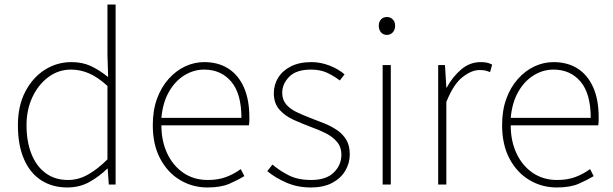

<svg xmlns="http://www.w3.org/2000/svg" viewBox="-20 -814 2703 847"><path d="M277 13Q211 13 162 -18.5Q113 -50 86 -111.5Q59 -173 59 -262Q59 -347 91.5 -409.5Q124 -472 177.5 -506Q231 -540 295 -540Q343 -540 380 -523Q417 -506 457 -474L454 -573V-794H490V0H460L455 -70H453Q420 -37 376 -12Q332 13 277 13ZM280 -20Q326 -20 368.5 -44Q411 -68 454 -111V-435Q411 -474 372.5 -490.5Q334 -507 293 -507Q238 -507 193.5 -474Q149 -441 123 -385.5Q97 -330 97 -262Q97 -190 118.5 -135.5Q140 -81 181 -50.5Q222 -20 280 -20Z M895 13Q829 13 774 -20Q719 -53 686.5 -114.5Q654 -176 654 -262Q654 -327 672.5 -378Q691 -429 723.5 -465.5Q756 -502 796.5 -521Q837 -540 881 -540Q942 -540 986.5 -512Q1031 -484 1055.5 -429.5Q1080 -375 1080 -297Q1080 -289 1080 -280.5Q1080 -272 1078 -261H692Q692 -192 717.5 -137.5Q743 -83 789 -51.5Q835 -20 897 -20Q942 -20 977 -33Q1012 -46 1042 -68L1058 -37Q1028 -19 991 -3Q954 13 895 13ZM692 -294H1045Q1045 -401 1000 -454Q955 -507 881 -507Q834 -507 793 -481.5Q752 -456 725 -408.5Q698 -361 692 -294Z M1351 13Q1292 13 1243 -8.5Q1194 -30 1159 -59L1182 -88Q1215 -60 1255 -40Q1295 -20 1353 -20Q1419 -20 1452.5 -53Q1486 -86 1486 -131Q1486 -166 1466 -189Q1446 -212 1415.5 -227Q1385 -242 1354 -253Q1314 -268 1276 -285Q1238 -302 1213 -330Q1188 -358 1188 -403Q1188 -440 1207 -471Q1226 -502 1263 -521Q1300 -540 1354 -540Q1394 -540 1433 -525Q1472 -510 1500 -486L1479 -459Q1453 -479 1423 -493Q1393 -507 1352 -507Q1287 -507 1256 -475.5Q1225 -444 1225 -405Q1225 -374 1242.5 -353.5Q1260 -333 1288.5 -319.5Q1317 -306 1348 -294Q1380 -282 1411 -269.5Q1442 -257 1467 -240Q1492 -223 1507.5 -197.5Q1523 -172 1523 -133Q1523 -94 1503 -60.5Q1483 -27 1445 -7Q1407 13 1351 13Z M1668 0V-527H1704V0ZM1687 -660Q1671 -660 1661 -671Q1651 -682 1651 -701Q1651 -718 1661 -728.5Q1671 -739 1687 -739Q1702 -739 1712.5 -728.5Q1723 -718 1723 -701Q1723 -682 1712.5 -671Q1702 -660 1687 -660Z M1913 0V-527H1943L1949 -428H1951Q1977 -476 2015 -508Q2053 -540 2100 -540Q2114 -540 2126 -538Q2138 -536 2151 -529L2142 -496Q2129 -501 2120 -503Q2111 -505 2095 -505Q2060 -505 2020 -473.5Q1980 -442 1949 -364V0Z M2436 13Q2370 13 2315 -20Q2260 -53 2227.5 -114.5Q2195 -176 2195 -262Q2195 -327 2213.5 -378Q2232 -429 2264.5 -465.5Q2297 -502 2337.5 -521Q2378 -540 2422 -540Q2483 -540 2527.5 -512Q2572 -484 2596.5 -429.5Q2621 -375 2621 -297Q2621 -289 2621 -280.5Q2621 -272 2619 -261H2233Q2233 -192 2258.5 -137.5Q2284 -83 2330 -51.5Q2376 -20 2438 -20Q2483 -20 2518 -33Q2553 -46 2583 -68L2599 -37Q2569 -19 2532 -3Q2495 13 2436 13ZM2233 -294H2586Q2586 -401 2541 -454Q2496 -507 2422 -507Q2375 -507 2334 -481.5Q2293 -456 2266 -408.5Q2239 -361 2233 -294Z"/></svg>

Font: Noto Sans HK Thin
Style: Regular
Weight: 100
Designer: Ryoko NISHIZUKA 西塚涼子 (kana, bopomofo & ideographs); Paul D. Hunt (Latin, Greek & Cyrillic); Sandoll Communications 산돌커뮤니
Foundry: Adobe
Version: Version 2.004-H2;hotconv 1.0.118;makeotfexe 2.5.65603